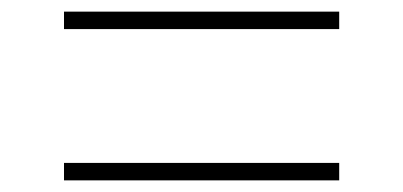

<svg xmlns="http://www.w3.org/2000/svg" viewBox="-20 -421 693 330"><path d="M90 -401V-371H563V-401ZM90 -141V-111H563V-141Z"/></svg>

Font: Sprat Condesed
Style: Regular
Weight: 400
Width: 3
Designer: Ethan Nakache
Foundry: Collletttivo
Version: Version 2.000;Glyphs 3.2 (3217)